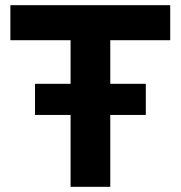

<svg xmlns="http://www.w3.org/2000/svg" viewBox="-20 -720 696 740"><path d="M115 -397H252V-565H20V-700H636V-565H405V-397H542V-277H405V0H252V-277H115Z"/></svg>

Font: Rosa Sans
Style: Bold
Weight: 700
Designer: Pentagram / MCKL
Foundry: Pentagram / MCKL
Version: Version 1.005;September 16, 2019;FontCreator 11.5.0.2425 64-